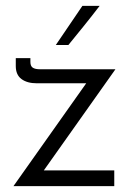

<svg xmlns="http://www.w3.org/2000/svg" viewBox="-20 -637 444 657"><path d="M371 0H26L275 -352H106Q73 -352 53.5 -366.5Q34 -381 34 -411V-438H84V-425Q84 -411 92 -405.5Q100 -400 117 -400H375L130 -54H371ZM171 -483 262 -617H321Q295 -583 268 -549.5Q241 -516 214 -483Z"/></svg>

Font: Josefin Sans
Style: Regular
Weight: 400
Designer: Santiago Orozco
Foundry: Typemade
Version: Version 1.0